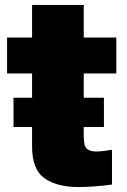

<svg xmlns="http://www.w3.org/2000/svg" viewBox="-20 -747 511 775"><path d="M34.5 -234.5V-352.5H109.5V-450.5H8.5V-595.5H109.5V-727H318V-595.5H449.5V-450.5H318V-352.5H399.5V-234.5H318V-197.5Q318 -158 330.2 -146.8Q342.5 -135.5 369 -135.5Q396.5 -136 432 -142.5V-2Q355.5 8 296.5 8Q210.5 8 160 -27.2Q109.5 -62.5 109.5 -155.5V-234.5Z"/></svg>

Font: Anybody Black
Style: Regular
Weight: 900
Designer: Tyler Finck
Foundry: Etcetera Type Company
Version: Version 1.010; ttfautohint (v1.8.3) -l 8 -r 50 -G 200 -x 14 